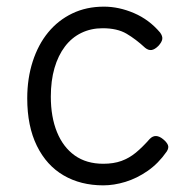

<svg xmlns="http://www.w3.org/2000/svg" viewBox="-20 -539 562 578"><path d="M291 19Q223 19 171.5 -11Q120 -41 91 -100Q62 -159 62 -243Q62 -303 78.5 -354Q95 -405 125 -441.5Q155 -478 197.5 -498.5Q240 -519 293 -519Q338 -519 383.5 -499.5Q429 -480 462 -441Q470 -430 468.5 -421Q467 -412 457 -401Q446 -390 436.5 -388.5Q427 -387 417 -395Q389 -421 361 -437.5Q333 -454 289 -454Q254 -454 225 -440Q196 -426 175.5 -399Q155 -372 144 -334Q133 -296 133 -248Q133 -187 151.5 -141.5Q170 -96 205 -71Q240 -46 291 -46Q322 -46 345.5 -54.5Q369 -63 389 -79.5Q409 -96 431 -121Q440 -130 450 -129.5Q460 -129 471 -120Q482 -111 485.5 -102.5Q489 -94 482 -83Q457 -47 424.5 -24.5Q392 -2 357.5 8.5Q323 19 291 19Z"/></svg>

Font: Playwrite BR Light
Style: Regular
Weight: 300
Version: Version 1.003